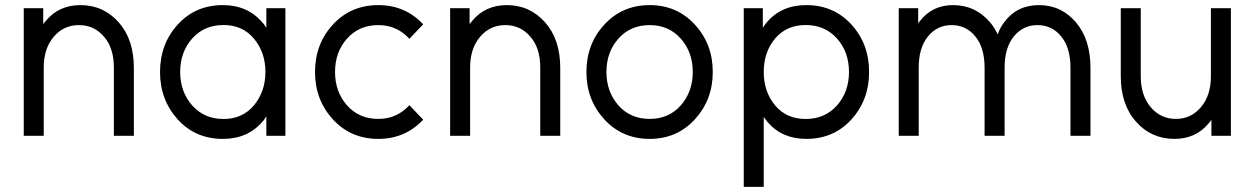

<svg xmlns="http://www.w3.org/2000/svg" viewBox="-20 -532 4913 752"><path d="M504.3 0V-266Q504.3 -377.3 445.2 -444.3Q385 -512 295.2 -512Q211.3 -512 160.2 -451.2Q157.8 -448.2 154.8 -444.7Q151.7 -441.2 149.3 -437.2V-500H73V0H151.3V-267.3Q151.3 -342.3 190.8 -388.3Q229.5 -433.7 289.2 -433.7Q348.7 -433.7 387.3 -388.3Q426 -344 426 -267.3V0Z M1023.2 -500V-422.8Q1019.2 -428.3 1015.7 -433.9Q1012.2 -439.5 1007.3 -444.2Q949.8 -512 852.7 -512Q745.7 -512 676.3 -436Q606.8 -360 606.8 -250Q606.8 -140.8 676.3 -64Q745.7 12 852.7 12Q950.7 12 1008 -55.7Q1012.7 -60.2 1016 -65.6Q1019.3 -71 1023.2 -76.3V0H1097.8V-500ZM855.5 -434Q929.5 -434 974.2 -381.2Q996.3 -354.7 1007.9 -322.3Q1019.5 -290 1019.5 -250Q1019.5 -211 1007.9 -178.2Q996.3 -145.3 974.2 -119Q929.5 -66 855.5 -66Q779.8 -66 732.8 -119Q685.7 -172.7 685.7 -250Q685.7 -328.2 732.8 -381.2Q779.8 -434 855.5 -434Z M1461.7 -512Q1354.3 -512 1284 -436Q1213.8 -359.8 1213.8 -250Q1213.8 -141 1284 -64.2Q1354.3 12 1461.7 12Q1567.2 12 1637.5 -63.3L1583.3 -120Q1534.7 -66.3 1461.7 -66.3Q1386.2 -66.3 1339.2 -119.2Q1292.2 -172.8 1292.2 -250Q1292.2 -328 1339.2 -380.8Q1386.2 -433.7 1461.7 -433.7Q1534.7 -433.7 1583.3 -380L1637.5 -436.7Q1567.2 -512 1461.7 -512Z M2174.3 0V-266Q2174.3 -377.3 2115.2 -444.3Q2055 -512 1965.2 -512Q1881.3 -512 1830.2 -451.2Q1827.8 -448.2 1824.8 -444.7Q1821.7 -441.2 1819.3 -437.2V-500H1743V0H1821.3V-267.3Q1821.3 -342.3 1860.8 -388.3Q1899.5 -433.7 1959.2 -433.7Q2018.7 -433.7 2057.3 -388.3Q2096 -344 2096 -267.3V0Z M2524.7 -512Q2417.3 -512 2347.2 -435.8Q2276.8 -359.9 2276.8 -249.9Q2276.8 -141 2347.2 -64.2Q2417.3 12 2524.7 12Q2631.2 12 2701.3 -64.2Q2771.7 -141.1 2771.7 -250Q2771.7 -359.8 2701.3 -435.8Q2631.2 -512 2524.7 -512ZM2524.7 -433.7Q2599.3 -433.7 2646.3 -380.8Q2693.3 -328 2693.3 -250Q2693.3 -172.8 2646.3 -119.1Q2599.3 -66.3 2524.7 -66.3Q2449.2 -66.3 2402.2 -119.1Q2355.2 -172.8 2355.2 -250Q2355.2 -328 2402.2 -380.8Q2449.2 -433.7 2524.7 -433.7Z M2967.7 -500V-423.7Q2971.5 -429.2 2975.4 -434.6Q2979.3 -440 2983.2 -444.5Q3040.5 -512 3138.2 -512Q3245.2 -512 3314.7 -436Q3384 -360 3384 -250Q3384 -140.8 3314.7 -64Q3245.2 12 3138.2 12Q3042.8 12 2986.3 -54Q2982.5 -58.5 2978.8 -63.8Q2975 -69 2971.3 -74.2V200H2893V-500ZM3135.3 -66Q3211 -66 3258.2 -119Q3305.2 -172.7 3305.2 -250Q3305.2 -328.2 3258.2 -381.2Q3211 -434 3135.3 -434Q3060.5 -434 3016 -381.2Q2971.3 -328.2 2971.3 -250Q2971.3 -172.7 3016 -119Q3060.5 -66 3135.3 -66Z M4251 0V-266Q4251 -377.3 4194.3 -444.3Q4136.7 -512 4049.3 -512Q3962.8 -512 3913.3 -445.2Q3905.5 -434.7 3898.8 -422.9Q3892.2 -411.2 3887.7 -397.2Q3875.3 -424.2 3858 -444.3Q3800.3 -512 3713 -512Q3631.8 -512 3583.7 -450.3Q3582.5 -448.3 3580.4 -445.9Q3578.3 -443.5 3576.3 -441.3V-500H3500V0H3578.3V-267.3Q3578.3 -344.8 3614.5 -389.2Q3650.7 -433.7 3707 -433.7Q3764 -433.7 3800.2 -389.2Q3836.3 -344.8 3836.3 -267.3V0H3914.7V-267.3Q3914.7 -344.8 3950.8 -389.2Q3987 -433.7 4043.3 -433.7Q4100.3 -433.7 4136.5 -389.2Q4172.7 -344.8 4172.7 -267.3V0Z M4369.7 -500V-234Q4369.7 -122.7 4429 -55.8Q4489 12 4579.8 12Q4663.5 12 4713.8 -48.8Q4716.2 -51.8 4719.2 -55.3Q4722.3 -58.8 4724.7 -62.8V0H4801V-500H4722.7V-232.7Q4722.7 -157.7 4683.2 -111.7Q4644.5 -66.3 4585.8 -66.3Q4526.2 -66.3 4487.5 -111.7Q4448 -157.7 4448 -232.7V-500Z"/></svg>

Font: Unageo Variable
Style: Regular
Weight: 300
Designer: Richard Sepsi
Foundry: Richard Sepsi
Version: Version 2.200